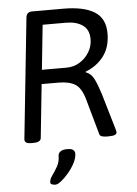

<svg xmlns="http://www.w3.org/2000/svg" viewBox="-61 -746 733 1028"><g transform="rotate(-5 305.0 -232.5)"><path d="M319 -700Q428 -700 485.5 -664.5Q543 -629 543 -548Q543 -473 505.5 -424.5Q468 -376 409 -354V-350Q438 -340 454 -307Q470 -274 485 -225L543 -28Q545 -20 545 -17Q545 -8 535.5 -3Q526 2 501 2H491Q476 2 465 -1.5Q454 -5 452 -14L397 -210Q380 -268 348 -288Q316 -308 258 -308H168L138 -20Q135 2 96 2H88Q66 2 58 -4Q50 -10 50 -20L118 -670Q121 -700 151 -700ZM326 -624H201L176 -384H308Q348 -384 380 -404Q412 -424 431 -456Q450 -488 450 -525Q450 -576 416 -600Q382 -624 326 -624ZM278 51Q297 51 306 58.5Q315 66 315 79Q315 101 301.5 127.5Q288 154 267.5 178.5Q247 203 227 219Q207 235 195 235Q187 235 177.5 232Q168 229 168 220Q168 204 182 184.5Q196 165 210.5 140Q225 115 225 83Q225 69 237 60Q249 51 269 51Z"/></g></svg>

Font: Asap VF Beta
Style: Italic
Weight: 400
Italic angle: -6°
Designer: Pablo Cosgaya
Foundry: Pablo Cosgaya
Version: Version 1.007